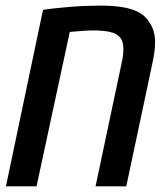

<svg xmlns="http://www.w3.org/2000/svg" viewBox="-20 -660 596 680"><path d="M1 0 132.3 -625Q153.3 -628.4 179.2 -631.1Q205.1 -633.8 232.4 -636Q259.8 -638.2 286.1 -639.2Q312.5 -640.1 335.4 -640.1Q379.9 -640.1 414.6 -634.5Q449.2 -628.9 474.6 -614.7Q486.3 -607.9 494.6 -599.6Q502.9 -591.3 509.3 -580.6Q519.5 -565.9 524.4 -548.3Q529.3 -530.8 529.3 -510.7Q529.3 -494.1 526.6 -474.4Q523.9 -454.6 519 -432.6L427.2 0H318.4L410.6 -436Q414.1 -450.7 415.5 -463.1Q417 -475.6 417 -486.8Q417 -501.5 413.3 -512.5Q409.7 -523.4 401.9 -530.8Q393.1 -540 378.7 -544.4Q364.3 -548.8 347.2 -550.5Q330.1 -552.2 314 -552.2Q295.9 -552.2 274.7 -550.8Q253.4 -549.3 227.1 -546.9L109.4 0Z"/></svg>

Font: Open Sans SemiCondensed SemiBold
Style: Italic
Weight: 600
Width: 4
Italic angle: -12°
Designer: Monotype Design Team
Foundry: Monotype Imaging Inc.
Version: Version 3.000